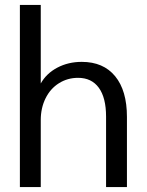

<svg xmlns="http://www.w3.org/2000/svg" viewBox="-20 -762 598 782"><path d="M61 -742H146V-422Q169 -463 213.5 -486.5Q258 -510 313 -510Q401 -510 449 -451.5Q497 -393 497 -286V0H412V-287Q412 -364 382.5 -404.5Q353 -445 298 -445Q255 -445 220 -423Q185 -401 165.5 -361.5Q146 -322 146 -273V0H61Z"/></svg>

Font: Sarabun
Style: Regular
Weight: 400
Designer: Suppakit Chalermlarp | Katatrad Co.,Ltd.
Foundry: Cadson Demak Co.,Ltd.
Version: Version 1.000; ttfautohint (v1.6)